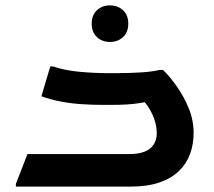

<svg xmlns="http://www.w3.org/2000/svg" viewBox="-20 -694 797 714"><path d="M39 -10 82 -121H460Q495 -121 517.5 -130Q540 -139 551.5 -156.5Q563 -174 563 -199Q563 -233 546.5 -269Q530 -305 502 -332L565 -323Q528 -315 502 -311Q476 -307 452 -305.5Q428 -304 395 -304H358Q324 -304 285 -306.5Q246 -309 208 -316Q170 -323 134 -336L167 -447H177Q221 -432 276 -427Q331 -422 381 -422H413Q457 -422 500.5 -424.5Q544 -427 574 -434H586Q612 -409 638 -372Q664 -335 682 -291Q700 -247 700 -200Q700 -158 687 -122Q674 -86 646 -58.5Q618 -31 573 -15.5Q528 0 464 0H39ZM389 -538Q360 -538 340.5 -556Q321 -574 321 -606Q321 -638 340.5 -656Q360 -674 389 -674Q418 -674 437.5 -656Q457 -638 457 -606Q457 -574 437.5 -556Q418 -538 389 -538Z"/></svg>

Font: Kufam SemiBold
Style: Italic
Weight: 600
Italic angle: -11°
Designer: Artur Schmal
Foundry: Original Type
Version: Version 1.301; ttfautohint (v1.8.3)